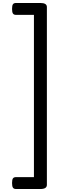

<svg xmlns="http://www.w3.org/2000/svg" viewBox="-20 -1195 505 1290"><path d="M61 35Q61 12 67 3.5Q73 -5 88 -5H208V-1095H88Q73 -1095 67 -1104Q61 -1113 61 -1135Q61 -1158 67 -1166.5Q73 -1175 88 -1175H251Q295 -1175 295 -1148V47Q295 75 251 75H88Q73 75 67 66Q61 57 61 35Z"/></svg>

Font: Playwrite FR Moderne
Style: Regular
Weight: 400
Designer: Veronika Burian, José Scaglione
Foundry: TypeTogether
Version: Version 1.002